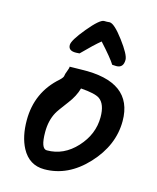

<svg xmlns="http://www.w3.org/2000/svg" viewBox="-113 -780 744 912"><g transform="rotate(15 258.5 -323.5)"><path d="M52 -150Q52 -288 154 -377Q170 -392 170 -401Q170 -407 177 -424.5Q184 -442 183 -448L240 -449Q493 -457 493 -263Q493 -144 401 -45Q309 54 192 54Q118 54 81 -15Q52 -70 52 -150ZM151 -119Q151 -36 181 -36Q264 -36 325.5 -103Q387 -170 387 -254Q387 -318 355 -341Q332 -357 262 -362Q251 -322 221 -283Q180 -229 174 -217Q151 -175 151 -119ZM396 -508Q393 -508 376 -509Q359 -537 299 -603Q268 -578 212 -521L195 -520Q157 -519 157 -548Q157 -571 210.5 -635.5Q264 -700 285 -700Q290 -700 299 -700Q308 -701 312 -701Q335 -701 383 -637Q431 -573 431 -548Q431 -508 396 -508Z"/></g></svg>

Font: Wortlaut AH
Style: SemiBold
Weight: 600
Designer: Andreas Höfeld
Foundry: Fontgrube AH
Version: Version 2.59